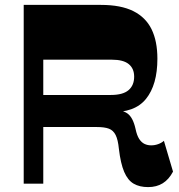

<svg xmlns="http://www.w3.org/2000/svg" viewBox="-20 -750 732 784"><path d="M584.8 14Q550 14 525.9 0.1Q501.8 -13.8 487.1 -48.1Q472.5 -82.5 465.5 -141.8Q461.8 -179.8 452.1 -198.8Q442.5 -217.8 424.8 -224.5Q407 -231.3 375.3 -231.3H142.2V-362.2H432.2Q482 -362.2 504.9 -381.9Q527.8 -401.5 527.8 -437Q527.8 -470.3 505.6 -488.3Q483.5 -506.3 436.7 -506.3H156.7V0H76.8V-730H392.2Q473.7 -730 524.4 -704.6Q575 -679.3 598.9 -630.6Q622.7 -582 622.7 -510.3Q622.7 -404 576.2 -346.3Q529.7 -288.5 428.7 -292.8L426 -304.8Q476.8 -303 499.9 -287Q523 -271 533.5 -223.5Q539 -197 548.4 -182.6Q557.8 -168.2 570.1 -162.4Q582.5 -156.5 597.3 -156.5Q612 -156.5 625.6 -161.4Q639.3 -166.2 649.3 -175L686.5 -49.2Q669.7 -17.2 644.5 -1.6Q619.3 14 584.8 14Z"/></svg>

Font: Savate ExtraLight
Style: Regular
Weight: 200
Designer: Max Esnée
Foundry: Plomb Type
Version: Version 2.000